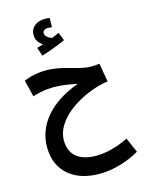

<svg xmlns="http://www.w3.org/2000/svg" viewBox="-222 -979 1131 1478"><g transform="rotate(-20 343.5 -240.0)"><path d="M377 394Q301 394 235 375Q169 356 120 318Q71 280 43.5 224Q16 168 16 95Q16 27 37.5 -31Q59 -89 97.5 -136Q136 -183 189 -220Q242 -257 305.5 -283Q369 -309 439 -324L441 -306Q417 -313 388 -322Q359 -331 325.5 -339Q292 -347 254.5 -352.5Q217 -358 176 -358Q140 -358 108.5 -353.5Q77 -349 53 -343L32 -479Q61 -488 94.5 -494Q128 -500 164 -500Q218 -500 264 -490.5Q310 -481 350.5 -467Q391 -453 428.5 -438.5Q466 -424 502 -414.5Q538 -405 576 -405H616L629 -255Q591 -255 541.5 -245Q492 -235 439 -216Q386 -197 335.5 -169Q285 -141 244.5 -104Q204 -67 180 -22Q156 23 156 76Q156 124 174 158Q192 192 224 213Q256 234 298.5 244Q341 254 390 254Q445 254 501.5 242Q558 230 615 208L656 330Q583 364 511 379Q439 394 377 394ZM225 -614 208 -684Q243 -690 260.5 -694Q278 -698 298 -703L288 -678Q262 -687 238.5 -713.5Q215 -740 215 -774Q215 -810 231 -832Q247 -854 272 -864Q297 -874 324 -874Q339 -874 352.5 -872Q366 -870 377 -866L369 -794Q359 -796 349 -798Q339 -800 327 -800Q314 -800 303.5 -791.5Q293 -783 293 -771Q293 -754 305 -741Q317 -728 333.5 -720.5Q350 -713 361 -712L306 -706Q333 -713 357 -720.5Q381 -728 402 -736L422 -669Q397 -660 363.5 -649.5Q330 -639 294.5 -630Q259 -621 225 -614Z"/></g></svg>

Font: Farlight84_Sys_V01
Style: Bold
Weight: 700
Designer: Monotype Design Team, Nadine Chahine and Nizar Qandah
Foundry: Monotype Imaging Inc.
Version: Version 2.004;October 31, 2024;FontCreator 14.0.0.2814 64-bi